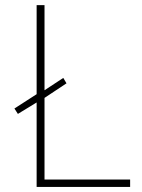

<svg xmlns="http://www.w3.org/2000/svg" viewBox="-20 -740 561 760"><path d="M50.8 -289.1 37.1 -310.5 138.7 -376 150.4 -378.9 230.5 -431.6 243.2 -410.2 150.4 -348.6 138.7 -342.8ZM125 0V-719.7H156.2V-29.3H495.1V0Z"/></svg>

Font: Reddit Sans ExtraLight
Style: Regular
Weight: 250
Designer: Stephen Hutchings
Foundry: Reddit
Version: Version 1.014